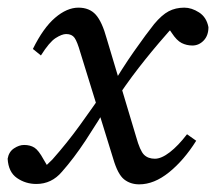

<svg xmlns="http://www.w3.org/2000/svg" viewBox="-21 -470 565 502"><path d="M-1 -55Q2 -73 15.5 -82Q29 -91 42 -91Q58 -91 69 -84Q80 -77 93 -53L116 -14L84 -24Q93 -31 100.5 -38Q108 -45 116 -53Q155 -97 188.5 -143.5Q222 -190 258 -242L271 -212Q234 -150 203 -103Q172 -56 141 -21Q114 11 74 11Q46 11 23.5 -4.5Q1 -20 -1 -55ZM275 -55 189 -333Q181 -361 174 -371Q167 -381 152 -381Q141 -381 124.5 -370.5Q108 -360 86 -325L65 -342Q92 -397 123 -423.5Q154 -450 184 -450Q213 -450 229.5 -431.5Q246 -413 258 -369L335 -112Q345 -76 355.5 -65.5Q366 -55 384 -55Q401 -55 423 -72Q445 -89 468 -119L492 -102Q460 -51 421 -19.5Q382 12 343 12Q320 12 303.5 -1Q287 -14 275 -55ZM276 -200 262 -230Q298 -291 330 -336.5Q362 -382 382 -407Q402 -431 420 -440.5Q438 -450 461 -450Q480 -450 499.5 -437.5Q519 -425 524 -399Q524 -377 511.5 -364Q499 -351 482 -351Q467 -351 454 -357.5Q441 -364 428 -384L406 -416L448 -413Q439 -405 430 -397Q421 -389 413 -379Q376 -337 341.5 -292.5Q307 -248 276 -200Z"/></svg>

Font: Lisu Bosa Medium
Style: Italic
Weight: 500
Italic angle: -19°
Designer: David Morse, Annie Olsen, Victor Gaultney, Frank Grießhammer (Latin)
Foundry: SIL International
Version: Version 2.000